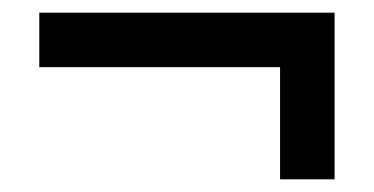

<svg xmlns="http://www.w3.org/2000/svg" viewBox="-20 -363 590 303"><path d="M42 -257V-343H508V-257ZM508 -80H422V-302H508Z"/></svg>

Font: Ysabeau Office
Style: Bold Italic
Weight: 700
Italic angle: -12°
Designer: Christian Thalmann (Catharsis Fonts)
Version: Version 2.001;gftools[0.9.30]; featfreeze: tnum,lnum,ss02